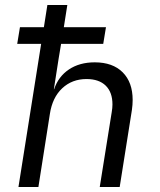

<svg xmlns="http://www.w3.org/2000/svg" viewBox="-20 -750 640 770"><path d="M512 -349Q512 -330 509 -309L460 0H380L428 -300Q431 -317 431 -331Q431 -380 404 -406.5Q377 -433 327 -433Q269 -433 229.5 -396Q190 -359 180 -293L134 0H54L145 -574H49L60 -641H156L170 -730H250L236 -641H405L394 -574H225L215 -514L196 -392H197Q214 -443 256.5 -471.5Q299 -500 360 -500Q432 -500 472 -460Q512 -420 512 -349Z"/></svg>

Font: JetBrains Mono Semi Light
Style: Italic
Weight: 350
Italic angle: -9°
Monospace: yes
Designer: Philipp Nurullin, Konstantin Bulenkov
Foundry: JetBrains
Version: 2.002